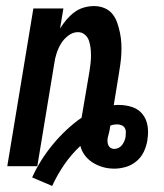

<svg xmlns="http://www.w3.org/2000/svg" viewBox="-20 -548 540 633"><path d="M152 65 86 37Q99 8 116 -19Q133 -46 154 -71.5Q175 -97 199 -119.5Q223 -142 249 -160L275 -313Q277 -326 278.5 -339Q280 -352 280 -365Q280 -378 278.5 -390.5Q277 -403 273 -414.5Q269 -426 259.5 -434Q250 -442 237 -442Q220 -442 205 -430.5Q190 -419 181 -404Q172 -389 166.5 -372Q161 -355 159 -339L103 0H4L90 -520H189L178 -454Q188 -470 199.5 -483.5Q211 -497 225 -507.5Q239 -518 256 -523Q273 -528 290 -528Q308 -528 324 -521.5Q340 -515 350.5 -502Q361 -489 366.5 -473Q372 -457 375.5 -440Q379 -423 380 -405.5Q381 -388 380 -370Q379 -352 376.5 -334.5Q374 -317 371 -299L355 -201Q360 -202 364 -202Q368 -202 372 -202Q395 -202 416 -195Q437 -188 450 -171.5Q463 -155 466.5 -133Q470 -111 466 -88V-86Q463 -67 454.5 -48.5Q446 -30 430 -16.5Q414 -3 394.5 2.5Q375 8 357 8Q337 8 319.5 3Q302 -2 286.5 -11.5Q271 -21 260 -35.5Q249 -50 245 -67Q215 -39 192 -5.5Q169 28 152 65ZM357 -57Q364 -57 371 -60.5Q378 -64 382.5 -70Q387 -76 390 -83Q393 -90 394 -97Q395 -105 395 -112.5Q395 -120 391.5 -126Q388 -132 381 -135Q374 -138 366 -138Q361 -138 355 -137Q349 -136 344 -134L343 -130Q342 -120 339.5 -111Q337 -102 335 -93Q334 -86 334.5 -80Q335 -74 337.5 -68.5Q340 -63 345.5 -60Q351 -57 357 -57Z"/></svg>

Font: Iosevka SS18 Semibold
Style: Italic
Weight: 600
Italic angle: -9°
Monospace: yes
Designer: Belleve Invis
Foundry: Belleve Invis
Version: Version 25.1.1; ttfautohint (v1.8.4)